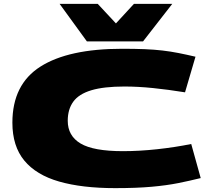

<svg xmlns="http://www.w3.org/2000/svg" viewBox="-20 -962 1105 992"><path d="M44 -328Q44 -526 189 -618Q334 -710 611 -710Q676 -710 726.5 -708Q777 -706 819.5 -701Q862 -696 902.5 -688Q943 -680 990 -669L936 -485Q849 -499 771 -507Q693 -515 623 -515Q516 -515 451.5 -495.5Q387 -476 358.5 -436.5Q330 -397 330 -338Q330 -260 396.5 -220.5Q463 -181 615 -181Q700 -181 792 -191Q884 -201 968 -218L1017 -42Q961 -28 901 -16Q841 -4 763 3Q685 10 575 10Q404 10 285.5 -24Q167 -58 105.5 -132.5Q44 -207 44 -328ZM870 -942 719 -748H429L288 -942H485L579 -841L672 -942Z"/></svg>

Font: Georama ExtraExtended ExtraBold
Style: Regular
Weight: 800
Width: 8
Designer: Jean-Baptiste Levee
Foundry: Production Type
Version: Version 1.000